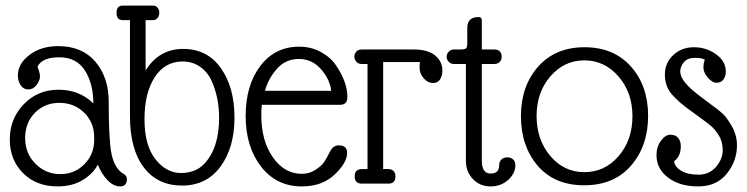

<svg xmlns="http://www.w3.org/2000/svg" viewBox="-20 -657 2672 687"><path d="M188 -492Q274 -492 321.5 -436Q369 -380 369 -293Q369 -155 379 -106.5Q389 -58 417 -38Q434 -30 434 -16Q434 10 410 10Q386 10 364.5 -12.5Q343 -35 330 -68Q313 -35 275.5 -12.5Q238 10 186 10Q110 10 62.5 -37.5Q15 -85 15 -158.5Q15 -232 65 -284Q115 -336 189.5 -336Q264 -336 314 -287Q314 -357 284 -404.5Q254 -452 192 -452Q130 -452 114 -418Q123 -397 123 -383Q123 -369 111 -353Q99 -337 81.5 -337Q64 -337 54 -352Q44 -367 44 -387Q44 -429 85.5 -460.5Q127 -492 188 -492ZM317 -156V-165Q317 -219 281 -254Q245 -289 192.5 -289Q140 -289 105 -253.5Q70 -218 70 -163Q70 -108 107 -71Q144 -34 195.5 -34Q247 -34 282 -69.5Q317 -105 317 -156Z M501 -405Q549 -482 635.5 -482Q722 -482 770.5 -413Q819 -344 819 -236.5Q819 -129 769 -61Q719 7 631.5 7Q544 7 494.5 -58Q445 -123 445 -242V-585H419Q397 -585 397 -611Q397 -637 419 -637H527Q538 -637 544 -629.5Q550 -622 550 -611.5Q550 -601 544 -593Q538 -585 527 -585H501ZM711 -71Q764 -127 764 -236Q764 -308 737 -368Q723 -399 696 -418Q669 -437 633 -437Q570 -437 533.5 -380.5Q497 -324 497 -230.5Q497 -137 536 -87.5Q575 -38 627.5 -38Q680 -38 711 -71Z M928 -332H1165Q1161 -372 1129 -409Q1097 -446 1049.5 -446Q1002 -446 971 -411Q940 -376 928 -332ZM1060 10Q969 10 914 -61Q859 -132 859 -242Q859 -352 911.5 -421Q964 -490 1050 -490Q1094 -490 1129 -470.5Q1164 -451 1183 -422Q1223 -363 1223 -310Q1223 -282 1197 -282H917Q915 -269 915 -245Q915 -153 956.5 -94Q998 -35 1060 -35Q1087 -35 1109 -49.5Q1131 -64 1140 -77.5Q1149 -91 1160.5 -114Q1172 -137 1192 -137Q1222 -137 1222 -110Q1222 -75 1177.5 -32.5Q1133 10 1060 10Z M1351 -435V-52H1370Q1382 -52 1388.5 -44.5Q1395 -37 1395 -26Q1395 0 1370 0H1275Q1249 0 1249 -26Q1249 -52 1275 -52H1295V-428H1275Q1262 -428 1255 -436Q1248 -444 1248 -454.5Q1248 -465 1255 -472.5Q1262 -480 1275 -480H1460Q1511 -480 1537 -458.5Q1563 -437 1563 -404Q1563 -387 1555 -373.5Q1547 -360 1529 -360Q1511 -360 1496.5 -376.5Q1482 -393 1481.5 -411.5Q1481 -430 1483 -435Z M1824 -66Q1824 -37 1798.5 -13.5Q1773 10 1735 10Q1697 10 1672 -16.5Q1647 -43 1647 -82V-428H1604Q1593 -428 1585.5 -436Q1578 -444 1578 -454Q1578 -464 1585.5 -472Q1593 -480 1604 -480H1628Q1644 -480 1648 -484.5Q1652 -489 1652 -503V-557Q1652 -596 1692 -596Q1704 -596 1704 -584V-480H1748Q1775 -480 1775 -453Q1775 -443 1768 -435.5Q1761 -428 1748 -428H1704V-83Q1704 -36 1735 -36Q1766 -36 1766 -65Q1766 -78 1774 -86Q1782 -94 1795 -94Q1808 -94 1816 -86.5Q1824 -79 1824 -66Z M1844 -241.5Q1844 -349 1905.5 -418.5Q1967 -488 2071.5 -488Q2176 -488 2237.5 -419Q2299 -350 2299 -242.5Q2299 -135 2238 -64.5Q2177 6 2070.5 6Q1964 6 1904 -64Q1844 -134 1844 -241.5ZM1949 -99Q1998 -41 2071 -41Q2144 -41 2193.5 -98.5Q2243 -156 2243 -241Q2243 -326 2193 -383.5Q2143 -441 2071 -441Q1999 -441 1949.5 -384Q1900 -327 1900 -242Q1900 -157 1949 -99Z M2414 -401Q2414 -365 2486 -312L2519 -287Q2547 -267 2563.5 -252.5Q2580 -238 2598.5 -205.5Q2617 -173 2617 -137Q2617 -81 2580.5 -35.5Q2544 10 2478 10Q2412 10 2370.5 -21.5Q2329 -53 2329 -102Q2329 -132 2345 -153.5Q2361 -175 2379 -175Q2397 -175 2406.5 -163.5Q2416 -152 2416 -134Q2416 -98 2392 -80Q2394 -60 2417.5 -46Q2441 -32 2479.5 -32Q2518 -32 2542 -60Q2566 -88 2566 -119.5Q2566 -151 2551 -174Q2536 -197 2521 -209Q2506 -221 2473 -245L2455 -258Q2407 -292 2383 -320.5Q2359 -349 2359 -390.5Q2359 -432 2389 -460Q2419 -488 2463 -488Q2507 -488 2542 -463Q2577 -438 2577 -401Q2577 -384 2568.5 -372.5Q2560 -361 2544 -361Q2528 -361 2512.5 -379.5Q2497 -398 2497 -414.5Q2497 -431 2502 -443Q2493 -450 2466.5 -450Q2440 -450 2427 -434.5Q2414 -419 2414 -401Z"/></svg>

Font: Glass Antiqua
Style: Regular
Weight: 400
Version: 1.001